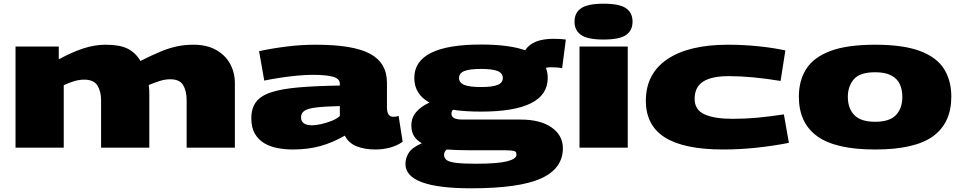

<svg xmlns="http://www.w3.org/2000/svg" viewBox="-20 -799 5203 1039"><path d="M64 0V-547H298V-478Q370 -517 431 -537Q492 -557 552 -557Q628 -557 671 -535.5Q714 -514 740 -469Q801 -500 848 -519.5Q895 -539 937 -548Q979 -557 1027 -557Q1099 -557 1149 -529Q1199 -501 1225 -454Q1251 -407 1251 -349V0H990V-256Q990 -307 971 -338.5Q952 -370 902 -370Q873 -370 845 -361Q817 -352 785 -339Q787 -325 787.5 -311.5Q788 -298 788 -285V0H527V-256Q527 -305 507 -336.5Q487 -368 436 -368Q409 -368 382 -360Q355 -352 325 -338V0Z M1340 -159Q1340 -213 1365.5 -247Q1391 -281 1447.5 -299.5Q1504 -318 1595.5 -326Q1687 -334 1819 -336V-346Q1819 -373 1782.5 -383.5Q1746 -394 1672 -394Q1634 -394 1586 -389.5Q1538 -385 1491 -377.5Q1444 -370 1410 -363L1382 -522Q1450 -537 1529.5 -547Q1609 -557 1689 -557Q1893 -557 1983.5 -507.5Q2074 -458 2074 -351V-220Q2074 -190 2083.5 -178.5Q2093 -167 2107 -167Q2114 -167 2122 -168Q2130 -169 2137 -172L2159 -32Q2130 -11 2091.5 -0.5Q2053 10 2012 10Q1954 10 1910.5 -7Q1867 -24 1846 -65Q1780 -27 1713 -8.5Q1646 10 1564 10Q1523 10 1483 2.5Q1443 -5 1411 -23.5Q1379 -42 1359.5 -75Q1340 -108 1340 -159ZM1609 -164Q1609 -121 1670 -121Q1688 -121 1716 -127Q1744 -133 1772.5 -144Q1801 -155 1819 -171V-225Q1737 -223 1691.5 -217.5Q1646 -212 1627.5 -199.5Q1609 -187 1609 -164Z M2529 220Q2174 220 2174 88Q2174 57 2192 28Q2210 -1 2263 -24Q2235 -39 2220.5 -62.5Q2206 -86 2206 -120Q2206 -162 2232 -192.5Q2258 -223 2304 -244Q2222 -289 2222 -377Q2222 -558 2583 -558Q2734 -558 2822 -527Q2861 -589 2976 -589Q3016 -589 3042 -585L3022 -430Q3008 -433 2991.5 -434Q2975 -435 2961 -435Q2945 -435 2934 -432Q2944 -407 2944 -377Q2944 -195 2583 -195Q2496 -195 2431 -205Q2423 -196 2423 -183Q2423 -152 2482 -152H2797Q2905 -152 2965.5 -109Q3026 -66 3026 3Q3026 113 2908 166.5Q2790 220 2529 220ZM2583 -328Q2645 -328 2673 -339.5Q2701 -351 2701 -377Q2701 -403 2673 -414.5Q2645 -426 2583 -426Q2521 -426 2492.5 -414.5Q2464 -403 2464 -377Q2464 -351 2492.5 -339.5Q2521 -328 2583 -328ZM2383 39Q2383 57 2397.5 67.5Q2412 78 2450 82.5Q2488 87 2557 87Q2673 87 2724 74Q2775 61 2775 38Q2775 27 2769.5 22Q2764 17 2745.5 15.5Q2727 14 2688 14H2517Q2485 14 2455 13Q2425 12 2398 10Q2383 21 2383 39Z M3246 -585Q3161 -585 3125 -609.5Q3089 -634 3089 -682Q3089 -730 3125 -754.5Q3161 -779 3246 -779Q3332 -779 3367.5 -754.5Q3403 -730 3403 -682Q3403 -634 3367.5 -609.5Q3332 -585 3246 -585ZM3116 0V-547H3377V0Z M3475 -254Q3475 -400 3591 -478.5Q3707 -557 3920 -557Q3999 -557 4080.5 -549Q4162 -541 4230 -526L4204 -361Q4046 -387 3924 -387Q3831 -387 3785 -357.5Q3739 -328 3739 -264Q3739 -204 3793 -180Q3847 -156 3943 -156Q4013 -156 4077.5 -162Q4142 -168 4222 -180L4249 -26Q4163 -9 4072 0.5Q3981 10 3894 10Q3682 10 3578.5 -55Q3475 -120 3475 -254Z M4303 -276Q4303 -363 4343 -426Q4383 -489 4473.5 -523Q4564 -557 4716 -557Q4868 -557 4958.5 -523Q5049 -489 5088.5 -426Q5128 -363 5128 -276Q5128 -134 5029.5 -62Q4931 10 4716 10Q4501 10 4402 -62Q4303 -134 4303 -276ZM4568 -275Q4568 -213 4603 -176.5Q4638 -140 4716 -140Q4794 -140 4828.5 -176.5Q4863 -213 4863 -275Q4863 -313 4849.5 -343Q4836 -373 4803.5 -390.5Q4771 -408 4716 -408Q4633 -408 4600.5 -370Q4568 -332 4568 -275Z"/></svg>

Font: Georama Extra Expanded ExtraBold
Style: Regular
Weight: 800
Width: 8
Designer: Jean-Baptiste Levee
Foundry: Production Type
Version: Version 1.000